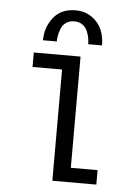

<svg xmlns="http://www.w3.org/2000/svg" viewBox="-50 -721 551 761"><g transform="rotate(5 225.0 -340.5)"><path d="M101.5 -551.5Q101.5 -603 132.2 -642Q163 -681 220 -681Q258.5 -681 286 -661Q313.5 -641 325 -612.8Q336.5 -584.5 336.5 -551.5H281.5Q281.5 -563.5 279.2 -576Q277 -588.5 271 -603.2Q265 -618 251.5 -627.5Q238 -637 219 -637Q199.5 -637 186 -627.5Q172.5 -618 166.8 -603Q161 -588 158.8 -575.8Q156.5 -563.5 156.5 -551.5ZM255.5 -57.5H362V0H187V-442.5H69.5V-500H255.5Z"/></g></svg>

Font: League Mono Condensed Light
Style: Regular
Weight: 300
Width: 1
Designer: Tyler Finck
Foundry: The League of Moveable Type / Tyler Finck
Version: Version 2.210